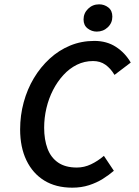

<svg xmlns="http://www.w3.org/2000/svg" viewBox="-20 -855 640 887"><path d="M314 12Q238 12 184.5 -21Q131 -54 102 -114.5Q73 -175 73 -257Q73 -322 89.5 -382.5Q106 -443 136.5 -494Q167 -545 209.5 -584Q252 -623 304 -644.5Q356 -666 416 -666Q473 -666 515.5 -638.5Q558 -611 584 -566L509 -509Q491 -539 467 -556Q443 -573 410 -573Q370 -573 335.5 -556Q301 -539 273 -508.5Q245 -478 225 -439Q205 -400 194.5 -355.5Q184 -311 184 -265Q184 -210 199.5 -168.5Q215 -127 248.5 -104Q282 -81 335 -81Q369 -81 400.5 -96Q432 -111 460 -135L506 -66Q484 -47 455.5 -29Q427 -11 391.5 0.5Q356 12 314 12ZM427 -709Q404 -709 385 -723.5Q366 -738 366 -765Q366 -794 387 -814.5Q408 -835 438 -835Q462 -835 480.5 -820.5Q499 -806 499 -778Q499 -749 478 -729Q457 -709 427 -709Z"/></svg>

Font: Source Code Pro SemiBold
Style: Italic
Weight: 600
Italic angle: -11°
Monospace: yes
Designer: Paul D. Hunt, Teo Tuominen
Foundry: Adobe Systems Incorporated
Version: Version 1.016;hotconv 1.0.116;makeotfexe 2.5.65601